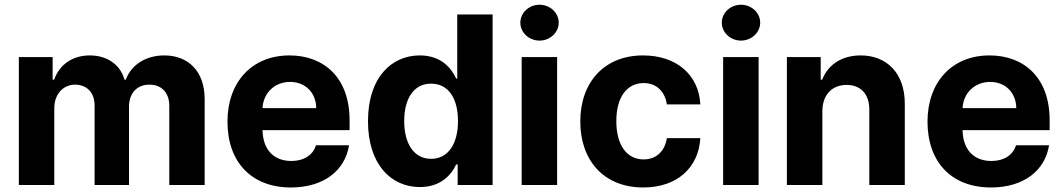

<svg xmlns="http://www.w3.org/2000/svg" viewBox="-20 -789 4536 819"><path d="M60.4 0H211.6V-327.4C211.6 -387.8 250 -427.9 300.4 -427.9C350.1 -427.9 383.5 -393.8 383.5 -340.2V0H530.2V-333.1C530.2 -389.6 562.5 -427.9 617.5 -427.9C665.8 -427.9 702.1 -397.7 702.1 -337V0H853V-366.8C853 -485.1 782.7 -552.6 681.1 -552.6C601.2 -552.6 539.1 -511.7 516.7 -449.2H511C493.6 -512.4 437.9 -552.6 362.9 -552.6C289.4 -552.6 233.7 -513.5 210.9 -449.2H204.5V-545.5H60.4Z M1220.9 10.7C1361.9 10.7 1452.1 -62.5 1468.8 -169.4H1327.8C1314.6 -126.8 1275.6 -102.3 1223.4 -102.3C1147.4 -102.3 1101.6 -150.2 1099.8 -234H1471.2V-275.6C1471.2 -460.9 1359 -552.6 1214.8 -552.6C1054.3 -552.6 950.3 -438.6 950.3 -270.2C950.3 -97.3 1052.9 10.7 1220.9 10.7ZM1099.8 -327.8C1102.6 -390.3 1150.2 -439.6 1217.3 -439.6C1283 -439.6 1328.5 -392.8 1328.8 -327.8Z M1771 8.9C1859 8.9 1904.8 -41.9 1925.8 -87.4H1932.2V0H2081.3V-727.3H1930.4V-453.8H1925.8C1905.5 -498.2 1861.9 -552.6 1770.6 -552.6C1650.9 -552.6 1549.7 -459.5 1549.7 -272C1549.7 -89.5 1646.7 8.9 1771 8.9ZM1704.2 -272.7C1704.2 -367.2 1744 -432.2 1818.9 -432.2C1892.4 -432.2 1933.6 -370 1933.6 -272.7C1933.6 -175.4 1891.7 -111.5 1818.9 -111.5C1744.7 -111.5 1704.2 -177.6 1704.2 -272.7Z M2205.3 0H2356.5V-545.5H2205.3ZM2199.6 -692.5C2199.6 -650.2 2236.5 -615.8 2281.2 -615.8C2326.3 -615.8 2363.3 -650.2 2363.3 -692.5C2363.3 -734.4 2326.3 -768.8 2281.2 -768.8C2236.5 -768.8 2199.6 -734.4 2199.6 -692.5Z M2723.7 10.7C2869 10.7 2960.2 -74.6 2967.3 -199.9H2824.6C2815.7 -141.7 2777.3 -109 2725.5 -109C2654.8 -109 2609 -168.3 2609 -272.7C2609 -375.7 2655.2 -434.7 2725.5 -434.7C2780.9 -434.7 2816.4 -398.1 2824.6 -343.8H2967.3C2960.9 -469.8 2865.4 -552.6 2723 -552.6C2557.5 -552.6 2455.3 -437.9 2455.3 -270.6C2455.3 -104.8 2555.8 10.7 2723.7 10.7Z M3064.6 0H3215.9V-545.5H3064.6ZM3058.9 -692.5C3058.9 -650.2 3095.9 -615.8 3140.6 -615.8C3185.7 -615.8 3222.7 -650.2 3222.7 -692.5C3222.7 -734.4 3185.7 -768.8 3140.6 -768.8C3095.9 -768.8 3058.9 -734.4 3058.9 -692.5Z M3487.9 -315.3C3488.3 -385.7 3530.2 -426.8 3591.3 -426.8C3652 -426.8 3688.6 -387.1 3688.2 -320.3V0H3839.5V-347.3C3839.5 -474.4 3764.9 -552.6 3651.3 -552.6C3570.3 -552.6 3511.7 -512.8 3487.2 -449.2H3480.8V-545.5H3336.6V0H3487.9Z M4207 10.7C4348 10.7 4438.2 -62.5 4454.9 -169.4H4313.9C4300.8 -126.8 4261.7 -102.3 4209.5 -102.3C4133.5 -102.3 4087.7 -150.2 4085.9 -234H4457.4V-275.6C4457.4 -460.9 4345.2 -552.6 4201 -552.6C4040.5 -552.6 3936.4 -438.6 3936.4 -270.2C3936.4 -97.3 4039.1 10.7 4207 10.7ZM4085.9 -327.8C4088.8 -390.3 4136.4 -439.6 4203.5 -439.6C4269.2 -439.6 4314.6 -392.8 4315 -327.8Z"/></svg>

Font: Margiela Sans
Style: Bold
Weight: 700
Designer: Stefan Endress, Andreas Faust
Version: Version 1.100;FEAKit 1.0